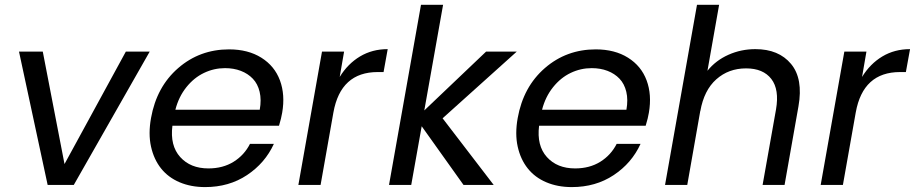

<svg xmlns="http://www.w3.org/2000/svg" viewBox="-20 -760 3760 789"><path d="M58.1 -547.9H155.8L245.1 -85.9L497.1 -547.9H595.2L283.2 0H175.8Z M904.8 -480Q859.4 -480 818.4 -460.4Q777.3 -440.9 745.8 -401.6Q714.4 -362.3 700.7 -309.1H1047.4Q1054.7 -350.1 1046.9 -382.8Q1039.1 -415.5 1019 -436.5Q999 -457.5 969.7 -468.8Q940.4 -480 904.8 -480ZM1105.5 -168.9Q1069.3 -89.8 995.1 -40.5Q920.9 8.8 822.8 8.8Q764.6 8.8 718 -11Q671.4 -30.8 641.8 -67.9Q612.3 -105 600.6 -157.5Q588.9 -210 600.6 -274.9Q623.5 -403.3 712.2 -480.2Q800.8 -557.1 921.4 -557.1Q999.5 -557.1 1054 -522.9Q1108.4 -488.8 1130.4 -429.7Q1152.3 -370.6 1139.6 -296.9Q1136.2 -275.4 1126.5 -243.2H688.5Q678.2 -161.6 720.5 -114.7Q762.7 -67.9 836.4 -67.9Q896 -67.9 939.9 -95.2Q983.9 -122.6 1007.3 -168.9Z M1350.1 -297.9 1297.4 0H1206.1L1303.2 -547.9H1394L1376 -443.8Q1409.2 -498 1459.5 -528.1Q1509.8 -558.1 1573.2 -558.1L1556.2 -463.9H1532.2Q1379.9 -463.9 1350.1 -297.9Z M1578.6 0 1710 -740.2H1800.8L1723.6 -306.2L1977.5 -547.9H2103.5L1798.8 -273.9L2008.8 0H1884.8L1712.9 -241.2L1669.9 0Z M2411.6 -480Q2366.2 -480 2325.2 -460.4Q2284.2 -440.9 2252.7 -401.6Q2221.2 -362.3 2207.5 -309.1H2554.2Q2561.5 -350.1 2553.7 -382.8Q2545.9 -415.5 2525.9 -436.5Q2505.9 -457.5 2476.6 -468.8Q2447.3 -480 2411.6 -480ZM2612.3 -168.9Q2576.2 -89.8 2502 -40.5Q2427.7 8.8 2329.6 8.8Q2271.5 8.8 2224.9 -11Q2178.2 -30.8 2148.7 -67.9Q2119.1 -105 2107.4 -157.5Q2095.7 -210 2107.4 -274.9Q2130.4 -403.3 2219 -480.2Q2307.6 -557.1 2428.2 -557.1Q2506.3 -557.1 2560.8 -522.9Q2615.2 -488.8 2637.2 -429.7Q2659.2 -370.6 2646.5 -296.9Q2643.1 -275.4 2633.3 -243.2H2195.3Q2185.1 -161.6 2227.3 -114.7Q2269.5 -67.9 2343.3 -67.9Q2402.8 -67.9 2446.8 -95.2Q2490.7 -122.6 2514.2 -168.9Z M2712.9 0 2844.2 -740.2H2935.1L2887.2 -469.2Q2921.4 -511.7 2973.4 -534.9Q3025.4 -558.1 3084 -558.1Q3180.2 -558.1 3230.7 -497.3Q3281.2 -436.5 3261.2 -323.2L3204.1 0H3113.8L3168.9 -310.1Q3183.1 -392.1 3149.7 -435.5Q3116.2 -479 3045.9 -479Q2974.1 -479 2923.6 -434.1Q2873 -389.2 2857.9 -303.2V-305.2L2804.2 0Z M3496.6 -297.9 3443.8 0H3352.5L3449.7 -547.9H3540.5L3522.5 -443.8Q3555.7 -498 3606 -528.1Q3656.2 -558.1 3719.7 -558.1L3702.6 -463.9H3678.7Q3526.4 -463.9 3496.6 -297.9Z"/></svg>

Font: Poppins
Style: Italic
Weight: 400
Italic angle: -10°
Designer: Ninad Kale (Devanagari), Jonny Pinhorn (Latin)
Foundry: Indian Type Foundry
Version: Version 3.200;PS 1.000;hotconv 16.6.54;makeotf.lib2.5.65590